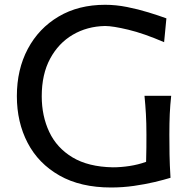

<svg xmlns="http://www.w3.org/2000/svg" viewBox="-20 -791 816 822"><path d="M605.5 -98.1Q606.4 -131.3 606.7 -159.2Q606.9 -187 606.9 -214.4Q606.9 -264.2 604.7 -302.5Q602.5 -340.8 598.6 -380.9H712.9Q708.5 -340.8 706.8 -302.5Q705.1 -264.2 705.1 -214.4Q705.1 -172.4 705.8 -129.2Q706.5 -85.9 710 -29.8Q683.1 -21.5 642.1 -11.7Q601.1 -2 553 4.9Q504.9 11.7 455.6 11.7Q324.7 11.7 234.6 -39.6Q144.5 -90.8 98.4 -179.2Q52.2 -267.6 52.2 -379.4Q52.2 -493.7 99.1 -581.8Q146 -669.9 231 -720.2Q315.9 -770.5 430.2 -770.5Q476.1 -770.5 523.9 -761Q571.8 -751.5 615.5 -738Q659.2 -724.6 692.4 -712.4L682.6 -610.4Q595.7 -647.9 529.3 -663.8Q462.9 -679.7 429.7 -679.7Q353 -678.2 291.7 -642.3Q230.5 -606.4 194.6 -539.8Q158.7 -473.1 158.7 -378.9Q158.7 -294.4 190.9 -226.1Q223.1 -157.7 290.5 -117.2Q357.9 -76.7 462.9 -74.7Q497.6 -74.7 534.4 -80.3Q571.3 -85.9 605.5 -98.1Z"/></svg>

Font: Pinar-DS2-FD Medium
Style: Regular
Weight: 500
Designer: Amin Abedi
Version: Version 3.000